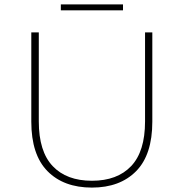

<svg xmlns="http://www.w3.org/2000/svg" viewBox="-20 -847 833 871"><path d="M397 4Q269 4 195.5 -70.5Q122 -145 122 -295V-700H156V-296Q156 -160 219 -93.5Q282 -27 397 -27Q512 -27 575 -93.5Q638 -160 638 -296V-700H671V-295Q671 -145 597.5 -70.5Q524 4 397 4ZM256 -800V-827H538V-800Z"/></svg>

Font: Montserrat ExtraLight
Style: Regular
Weight: 200
Designer: Julieta Ulanovsky
Foundry: Julieta Ulanovsky
Version: Version 9.000; ttfautohint (v1.8.4.7-5d5b)